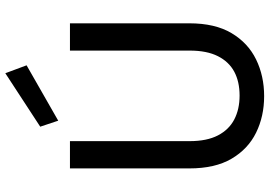

<svg xmlns="http://www.w3.org/2000/svg" viewBox="-162 -814 989 704"><g transform="rotate(-90 332.0 -462.5)"><path d="M331 12Q257 12 197 -17.5Q137 -47 101.5 -107.5Q66 -168 66 -262V-700H166V-261Q166 -198 187 -157.5Q208 -117 245.5 -97.5Q283 -78 333 -78Q384 -78 420.5 -97.5Q457 -117 477.5 -157.5Q498 -198 498 -261V-700H598V-262Q598 -168 562 -107.5Q526 -47 465.5 -17.5Q405 12 331 12ZM241 -743 219 -809 415 -937 444 -859Z"/></g></svg>

Font: DM Sans 12pt Medium
Style: Regular
Weight: 500
Version: Version 4.004;gftools[0.9.30]